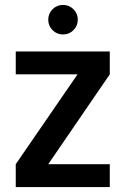

<svg xmlns="http://www.w3.org/2000/svg" viewBox="-20 -760 511 780"><path d="M236 -620Q211 -620 193.5 -637.5Q176 -655 176 -680Q176 -705 193.5 -722.5Q211 -740 236 -740Q261 -740 278.5 -722.5Q296 -705 296 -680Q296 -655 278.5 -637.5Q261 -620 236 -620ZM176 -93H426V0H44V-93L295 -458H44V-551H426V-458Z"/></svg>

Font: Fz Poppins Med
Style: Regular
Weight: 500
Designer: Ninad Kale (Devanagari), Jonny Pinhorn (Latin)
Foundry: Indian Type Foundry
Version: Vit hóa bi Vntype.Com & FontZin.Com